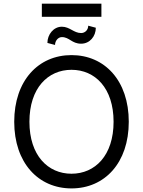

<svg xmlns="http://www.w3.org/2000/svg" viewBox="-20 -1046 801 1076"><path d="M701.7 -363.6C701.7 -593.8 566.8 -737.2 380.7 -737.2C194.6 -737.2 59.7 -593.8 59.7 -363.6C59.7 -133.5 194.6 9.9 380.7 9.9C566.8 9.9 701.7 -133.5 701.7 -363.6ZM144.9 -363.6C144.9 -552.6 248.6 -654.8 380.7 -654.8C512.8 -654.8 616.5 -552.6 616.5 -363.6C616.5 -174.7 512.8 -72.4 380.7 -72.4C248.6 -72.4 144.9 -174.7 144.9 -363.6ZM214.5 -951.7H548.3V-1025.6H214.5ZM245.7 -805.4 288.4 -794C288.4 -816.8 305.4 -838.1 326.7 -838.1C369.3 -838.1 382.1 -801.1 434.7 -801.1C483 -801.1 517 -842.3 517 -890.6L474.4 -902C474.4 -877.8 456 -860.8 434.7 -860.8C393.5 -860.8 370.7 -896.3 326.7 -896.3C279.8 -896.3 245.7 -852.3 245.7 -805.4Z"/></svg>

Font: Margiela Sans
Style: Regular
Weight: 400
Designer: Stefan Endress, Andreas Faust
Version: Version 1.100;FEAKit 1.0